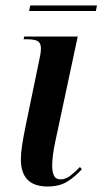

<svg xmlns="http://www.w3.org/2000/svg" viewBox="-20 -669 373 699"><path d="M153 10Q56 10 56 -89Q56 -111 60.5 -140.5Q65 -170 73 -209L122 -446Q125 -459 127 -471Q129 -483 129 -493Q129 -511 118.5 -518.5Q108 -526 78 -526H66L68 -536H263L182 -157Q170 -102 170 -66Q170 -43 176.5 -29.5Q183 -16 201 -16Q219 -16 237 -30Q255 -44 271 -61L278 -53Q255 -27 226 -8.5Q197 10 153 10ZM86 -629 90 -649H333L329 -629Z"/></svg>

Font: Noto Serif Display Condensed SemiBold
Style: Italic
Weight: 600
Width: 3
Italic angle: -12°
Designer: Monotype Design Team
Foundry: Monotype Imaging Inc.
Version: Version 2.009